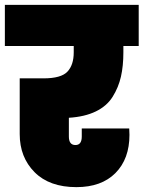

<svg xmlns="http://www.w3.org/2000/svg" viewBox="-31 -760 590 789"><path d="M-11 -571V-740H539V-571H476V-545Q476 -489 466 -445Q456 -401 432 -362.5Q408 -324 362.5 -302Q317 -280 252 -276V-199Q252 -164 279 -164Q305 -164 305 -199V-232H500Q501 -220 501 -206Q501 -107 443.5 -49Q386 9 283 9Q172 9 111 -52.5Q50 -114 50 -209V-438H148Q220 -438 246 -465.5Q272 -493 272 -545V-571Z"/></svg>

Font: Poppins Black
Style: Regular
Weight: 900
Designer: Ninad Kale (Devanagari), Jonny Pinhorn (Latin)
Foundry: Indian Type Foundry
Version: Version 3.200;PS 1.000;hotconv 16.6.54;makeotf.lib2.5.65590